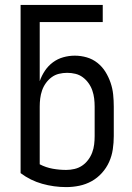

<svg xmlns="http://www.w3.org/2000/svg" viewBox="-20 -755 540 783"><path d="M250 8Q200 8 152 -5.5Q104 -19 64 -49V-735H399V-665H142V-424Q150 -447 163.5 -467Q177 -487 196 -501Q215 -515 238 -521.5Q261 -528 285 -528Q310 -528 334 -521Q358 -514 377.5 -498.5Q397 -483 410 -462Q423 -441 431 -417.5Q439 -394 441.5 -369.5Q444 -345 444 -320V-200Q444 -173 440 -146Q436 -119 425 -94.5Q414 -70 395.5 -49.5Q377 -29 353.5 -16Q330 -3 303.5 2.5Q277 8 250 8ZM250 -62Q267 -62 284 -66Q301 -70 315 -79.5Q329 -89 339.5 -103Q350 -117 356 -133Q362 -149 364 -166Q366 -183 366 -200V-320Q366 -337 364 -353.5Q362 -370 356.5 -386Q351 -402 341 -416Q331 -430 317.5 -440Q304 -450 287.5 -454Q271 -458 254 -458Q237 -458 220.5 -454Q204 -450 190.5 -440Q177 -430 167 -416Q157 -402 151.5 -386Q146 -370 144 -353.5Q142 -337 142 -320V-85Q167 -72 194.5 -67Q222 -62 250 -62Z"/></svg>

Font: Moesevka
Style: Regular
Weight: 400
Monospace: yes
Designer: Belleve Invis
Foundry: Belleve Invis
Version: Version 32.5.0; ttfautohint (v1.8.4)